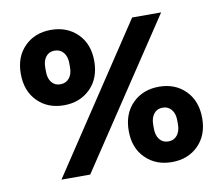

<svg xmlns="http://www.w3.org/2000/svg" viewBox="-77 -783 1029 886"><g transform="rotate(-10 437.5 -340.0)"><path d="M143.1 0 594.2 -680.2H730L277.8 0ZM43 -513.2Q43 -592.8 91.1 -640.9Q139.2 -689 214.8 -689Q290.5 -689 338.9 -640.9Q387.2 -592.8 387.2 -513.2Q387.2 -432.6 338.9 -384.3Q290.5 -335.9 214.8 -335.9Q139.2 -335.9 91.1 -384.3Q43 -432.6 43 -513.2ZM159.2 -502.9Q159.2 -471.7 174.1 -452.9Q189 -434.1 214.8 -434.1Q241.2 -434.1 256.6 -452.9Q272 -471.7 272 -502.9V-522.9Q272 -553.7 256.6 -572.8Q241.2 -591.8 214.8 -591.8Q189 -591.8 174.1 -573Q159.2 -554.2 159.2 -522.9ZM487.8 -167Q487.8 -247.6 536.1 -295.9Q584.5 -344.2 660.2 -344.2Q735.8 -344.2 783.9 -295.9Q832 -247.6 832 -167Q832 -87.4 783.9 -39.3Q735.8 8.8 660.2 8.8Q584.5 8.8 536.1 -39.3Q487.8 -87.4 487.8 -167ZM604 -157.2Q604 -126 619.1 -106.9Q634.3 -87.9 660.2 -87.9Q686 -87.9 701.4 -106.9Q716.8 -126 716.8 -157.2V-176.8Q716.8 -208 701.4 -227.1Q686 -246.1 660.2 -246.1Q634.3 -246.1 619.1 -227.1Q604 -208 604 -176.8Z"/></g></svg>

Font: TASA Orbiter Text
Style: Bold
Weight: 700
Designer: Weizhong Zhang
Version: Version 1.000;Glyphs 3.1.2 (3151)